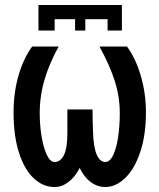

<svg xmlns="http://www.w3.org/2000/svg" viewBox="-20 -737 640 771"><path d="M134.5 -717H469.5V-614.5H412V-660H322.5V-614.5H281.5V-660H199.5V-614.5H134.5ZM34.5 -285.5Q34.5 -365.5 54.5 -434.2Q74.5 -503 109 -550H215.5Q178 -482.5 158.8 -416.8Q139.5 -351 139.5 -283Q139.5 -233 147.2 -187.5Q155 -142 168.5 -114.2Q182 -86.5 199 -86.5Q223 -86.5 236.8 -114.5Q250.5 -142.5 250.5 -202V-297.5H351.5Q351.5 -261.5 353.5 -208.5Q355.5 -145 368.5 -115.8Q381.5 -86.5 403 -86.5Q421 -86.5 434 -113Q447 -139.5 454 -184.2Q461 -229 461 -283Q461 -348.5 440.8 -412Q420.5 -475.5 379.5 -550H490Q524.5 -503.5 545.2 -433.2Q566 -363 566 -285.5Q566 -194 543 -126Q520 -58 482.5 -22Q445 14 403 14Q371 14 344.2 -6Q317.5 -26 300 -62.5Q282 -27 255.5 -6.5Q229 14 199 14Q153 14 115.5 -21Q78 -56 56.2 -123.8Q34.5 -191.5 34.5 -285.5Z"/></svg>

Font: JuliaMono SemiBold
Style: Regular
Weight: 600
Monospace: yes
Designer: cormullion
Foundry: corm
Version: Version 0.055; ttfautohint (v1.8.4)